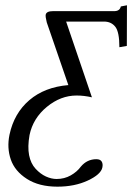

<svg xmlns="http://www.w3.org/2000/svg" viewBox="-20 -471 496 720"><path d="M408.2 -429.2Q429.2 -429.2 433.1 -446.8L456.1 -451.2L455.6 -298.8L427.7 -293.9Q427.7 -351.1 412.4 -370.6Q397 -390.1 370.1 -390.1H228L324.7 -106Q295.4 -112.8 267.1 -112.8Q207.5 -112.8 155.8 -70.3Q104 -27.8 90.8 35.2Q83 79.6 89.1 110.8Q95.2 142.1 113.5 161.9Q131.8 181.6 152.3 190.9Q172.9 200.2 192.4 200.2Q221.2 200.2 245.1 186.8Q269 173.3 283.2 153.8Q306.6 126 341.3 126Q356 126 361.3 134.8Q366.7 143.6 363.8 157.2Q358.4 183.1 309.1 206.1Q259.8 229 195.3 229Q126.5 229 81.1 200Q35.6 170.9 20.5 127.2Q5.4 83.5 15.6 34.2Q32.7 -46.4 90.1 -95.5Q147.5 -144.5 236.3 -151.9L155.3 -387.2Q149.9 -409.2 151.4 -416Q154.3 -429.2 178.2 -429.2Z"/></svg>

Font: Linux Biolinum
Style: Italic
Weight: 400
Italic angle: -12°
Designer: Philipp H. Poll
Foundry: Philipp H. Poll
Version: Version 1.1.3 ; ttfautohint (v0.9)